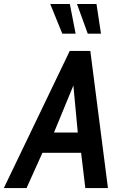

<svg xmlns="http://www.w3.org/2000/svg" viewBox="-62 -960 624 980"><path d="M-42.5 0 294 -700H399L489 0H373.5L352 -180H154.5L73.5 0ZM213.5 -283.5H335L312.5 -523.5ZM256 -788 194.5 -939.5H294.5L324 -788ZM386 -788 331 -939.5H430.5L453.5 -788Z"/></svg>

Font: Cabin Condensed SemiBold
Style: Italic
Weight: 600
Width: 3
Italic angle: -10°
Designer: Pablo Impallari
Foundry: Pablo Impallari. http://www.impallari.com Igino Marini. http://www.ikern.com
Version: Version 3.001; ttfautohint (v1.8.3)